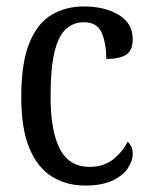

<svg xmlns="http://www.w3.org/2000/svg" viewBox="-20 -566 466 596"><path d="M244 10Q186 10 141 -18Q96 -46 71 -106.5Q46 -167 46 -265Q46 -372 71.5 -433.5Q97 -495 141 -520.5Q185 -546 240 -546Q305 -546 348.5 -520Q392 -494 392 -444Q392 -410 372 -396.5Q352 -383 310 -383Q310 -430 296 -463.5Q282 -497 240 -497Q209 -497 185.5 -476.5Q162 -456 149.5 -406Q137 -356 137 -266Q137 -159 166 -103.5Q195 -48 258 -48Q302 -48 331.5 -71.5Q361 -95 376 -126Q383 -120 387.5 -111Q392 -102 392 -88Q392 -67 377 -44Q362 -21 329 -5.5Q296 10 244 10Z"/></svg>

Font: Noto Serif Hebrew Condensed
Style: Regular
Weight: 400
Width: 3
Designer: Monotype Design Team
Foundry: Monotype Imaging Inc.
Version: Version 2.004; ttfautohint (v1.8.4.7-5d5b)